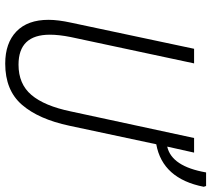

<svg xmlns="http://www.w3.org/2000/svg" viewBox="-57 -743 810 736"><g transform="rotate(90 348.0 -375.0)"><path d="M224 10Q326 10 381.5 -54Q437 -118 462 -236L533 -569Q665 -593 696 -751L693 -760H641Q618 -628 542 -611L565 -714H509L407 -241Q386 -140 344 -90.5Q302 -41 228 -41Q113 -41 113 -161Q113 -196 122 -241L223 -714H167L67 -243Q56 -193 56 -156Q56 -76 100.5 -33Q145 10 224 10Z"/></g></svg>

Font: Noto Sans Display SemiCondensed Light
Style: Italic
Weight: 300
Width: 4
Italic angle: -12°
Designer: Monotype Design Team
Foundry: Monotype Imaging Inc.
Version: Version 1.900